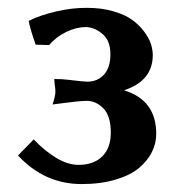

<svg xmlns="http://www.w3.org/2000/svg" viewBox="-20 -459 441 489"><path d="M199.2 -390.1Q174.8 -390.1 149.2 -377.9Q123.5 -365.7 105 -344.2L70.8 -345.2Q55.2 -390.1 53.2 -405.8Q82 -420.4 123.3 -429.9Q164.6 -439.5 202.1 -439Q238.3 -439 268.1 -430.4Q297.9 -421.9 316.2 -408.7Q334.5 -395.5 346.9 -378.9Q359.4 -362.3 364.3 -347.2Q369.1 -332 369.1 -318.8Q369.1 -252.9 295.9 -229Q377.9 -204.1 377.9 -118.2Q377.9 -93.8 366.9 -71.8Q356 -49.8 334 -31.2Q312 -12.7 274.2 -1.5Q236.3 9.8 188 9.8Q93.3 9.8 25.9 -63L65.9 -104Q91.3 -76.7 121.6 -57.9Q151.9 -39.1 180.2 -39.1Q218.3 -39.1 240.2 -60.5Q262.2 -82 262.2 -121.1Q262.2 -163.6 243.4 -182.9Q224.6 -202.1 201.2 -202.1Q191.4 -202.1 172.4 -200.2Q153.3 -198.2 134.5 -195.6Q115.7 -192.9 113.8 -192.9Q121.1 -213.9 121.1 -226.1Q121.1 -233.4 119.1 -245.1Q119.1 -246.1 118.7 -251.5Q118.2 -256.8 118.2 -257.8Q137.2 -257.8 152.8 -255.9Q193.4 -251 202.1 -251Q228.5 -251 244.9 -269Q261.2 -287.1 261.2 -320.8Q261.2 -355 241.5 -372.1Q221.7 -389.2 199.2 -390.1Z"/></svg>

Font: Linear Smooth
Style: Bold
Weight: 700
Designer: Philipp H. Poll, Flanker
Foundry: Philipp H. Poll, reworked by Flanker
Version: Version 1.061 | FøM Fix